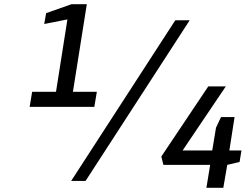

<svg xmlns="http://www.w3.org/2000/svg" viewBox="-20 -867 1190 920"><path d="M321 0 820 -770H889L390 0ZM969 33 987 -77H763L753 -117L978 -453H1062L855 -146H997L1015 -255L1039 -306H1104L1079 -146H1137L1128 -91L1069 -77L1050 33ZM237 -355 303 -774 192 -752 201 -804 323 -847H396L318 -355ZM122 -355 134 -427H444L432 -355Z"/></svg>

Font: Exo Thin Medium
Style: Italic
Weight: 500
Italic angle: -9°
Version: Version 2.000